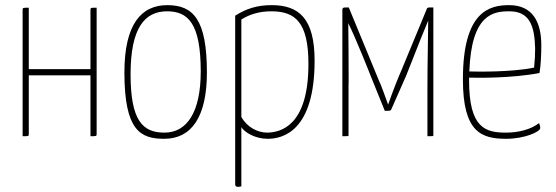

<svg xmlns="http://www.w3.org/2000/svg" viewBox="-20 -530 2164 747"><path d="M356 -500C332 -500 332 -500 332 -490V-261H92V-500C68 -500 68 -500 68 -490V0C92 0 92 0 92 -10V-237H332V0C356 0 356 0 356 -10Z M464 -248C464 -21 527 10 619 10C725 10 785 -75 785 -248C785 -454 732 -510 631 -510C529 -510 464 -435 464 -248ZM488 -241C488 -423 544 -486 630 -486C711 -486 761 -440 761 -252C761 -93 707 -14 620 -14C536 -14 488 -59 488 -241Z M895 188C895 194 899 197 906 197C910 197 914 196 919 195V-35C932 -15 972 10 1022 10C1082 10 1204 -22 1204 -294C1204 -458 1143 -510 1037 -510C982 -510 939 -497 895 -469ZM919 -454C952 -475 990 -486 1036 -486C1129 -486 1180 -443 1180 -281C1180 -39 1071 -15 1020 -14C983 -14 942 -34 919 -75Z M1312 0C1334 0 1336 0 1336 -3V-7V-200C1337 -205 1336 -251 1336 -334C1336 -365 1335 -400 1335 -440C1364 -382 1422 -236 1422 -235L1477 -99H1492C1497 -99 1502 -101 1503 -106L1560 -235C1561 -237 1570 -261 1583 -293C1603 -344 1631 -415 1646 -450C1643 -278 1643 -204 1643 -192V0C1664 0 1666 0 1666 -3V-7V-501H1651C1641 -501 1640 -495 1640 -494L1542 -257C1532 -235 1508 -175 1490 -123C1490 -123 1459 -210 1457 -210L1337 -501H1323C1312 -501 1312 -494 1312 -494Z M1949 -14C1869 -14 1805 -31 1805 -217V-228C1833 -227 1971 -225 2079 -246C2084 -276 2086 -315 2086 -354C2086 -445 2052 -510 1961 -510C1884 -510 1781 -486 1781 -221C1781 -15 1853 10 1950 10C2020 10 2082 -17 2082 -32C2082 -36 2081 -43 2077 -51C2047 -27 1998 -14 1949 -14ZM1962 -486C2040 -486 2060 -430 2062 -342C2062 -318 2061 -297 2058 -267C1973 -249 1835 -251 1806 -252C1814 -477 1901 -486 1962 -486Z"/></svg>

Font: Yanone Kaffeesatz Extra Light
Style: Regular
Weight: 200
Designer: Yanone (Cyrillic: Daniel Pouzeot & Huerta Tipografica)
Foundry: Yanone
Version: Version 1.100;PS 001.100;hotconv 1.0.70;makeotf.lib2.5.58329